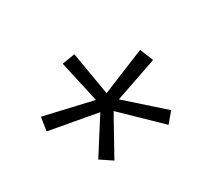

<svg xmlns="http://www.w3.org/2000/svg" viewBox="-102 -913 805 754"><g transform="rotate(30 300.0 -536.5)"><path d="M180 -306 132 -345 286 -510 102 -568 123 -623 309 -554 338 -767 402 -758 363 -557 562 -623 582 -568 368 -507 468 -340 411 -312 325 -477Z"/></g></svg>

Font: Iosevka Curly Slab LtExObl
Style: Regular
Weight: 300
Width: 7
Italic angle: -9°
Monospace: yes
Designer: Belleve Invis
Foundry: Belleve Invis
Version: Version 11.1.0; ttfautohint (v1.8.3)